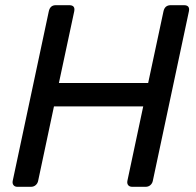

<svg xmlns="http://www.w3.org/2000/svg" viewBox="-20 -720 754 740"><path d="M29 -23 168 -676Q173 -700 195 -700H247Q271 -700 266 -676L207 -400H551L610 -676Q615 -700 638 -700H689Q713 -700 708 -676L569 -23Q567 -13 559.5 -6.5Q552 0 541 0H490Q479 0 474 -6.5Q469 -13 471 -23L532 -310H188L127 -23Q125 -13 117.5 -6.5Q110 0 99 0H47Q37 0 32 -6.5Q27 -13 29 -23Z"/></svg>

Font: SVN-Rubik
Style: Italic
Weight: 400
Italic angle: -12°
Designer: Hubert and Fischer
Foundry: Hubert & Fischer
Version: Version 2.101; ttfautohint (v1.8.3)